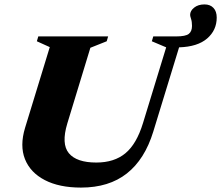

<svg xmlns="http://www.w3.org/2000/svg" viewBox="-20 -835 1002 870"><path d="M285 -275.5Q257 -183 292 -140.8Q327 -98.5 416.5 -98.5Q497.5 -98.5 548.2 -140.5Q599 -182.5 628 -277.5L733 -620.5L668 -648L674.5 -670H778Q821 -670 835.5 -681.5Q850 -693 850 -717.5Q850 -736.5 845.8 -749.2Q841.5 -762 841.5 -767.5Q841.5 -786 859.8 -800.5Q878 -815 906.5 -815Q932.5 -815 947.2 -799.2Q962 -783.5 962 -755.5Q962 -698 918.5 -660.5Q875 -623 791.5 -620.5L674.5 -238.5Q636 -113 554.8 -49Q473.5 15 347 15Q248.5 15 183 -19Q117.5 -53 93.2 -113.8Q69 -174.5 93.5 -255.5L205.5 -621.5L147 -648L153.5 -670H470L463.5 -648L389.5 -618.5Z"/></svg>

Font: Newsreader Text ExtraBold
Style: Italic
Weight: 800
Italic angle: -17°
Designer: Hugues Gentile
Foundry: Production Type
Version: Version 1.001